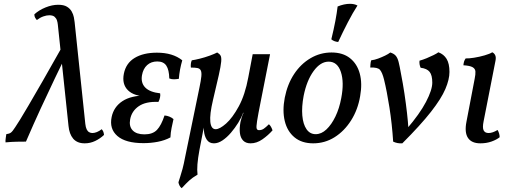

<svg xmlns="http://www.w3.org/2000/svg" viewBox="-20 -742 2683 1006"><path d="M424 9Q403 9 388 2.5Q373 -4 363 -16Q353 -28 347 -44.5Q341 -61 339 -82L283 -613Q282 -624 278.5 -635Q275 -646 266 -654Q257 -662 238 -662Q224 -662 207 -656Q190 -650 173 -637Q167 -644 163.5 -650.5Q160 -657 160 -667Q184 -689 218.5 -703Q253 -717 285 -717Q314 -717 330.5 -707Q347 -697 355.5 -682Q364 -667 367 -651.5Q370 -636 371 -626L427 -93Q429 -75 434 -64.5Q439 -54 447 -49.5Q455 -45 464 -45Q475 -45 487.5 -50Q500 -55 513 -65Q519 -58 521.5 -51.5Q524 -45 525 -35Q505 -16 479 -3.5Q453 9 424 9ZM9 4Q8 -5 10 -18Q12 -31 13 -39Q29 -41 37.5 -47.5Q46 -54 60 -76Q69 -89 85 -115Q101 -141 129.5 -189.5Q158 -238 204 -318Q250 -398 318 -519L349 -500Q305 -410 267.5 -331.5Q230 -253 193.5 -174Q157 -95 116 0Q95 0 68 0.5Q41 1 9 4Z M732 8Q638 8 595 -29.5Q552 -67 565 -129Q576 -182 621.5 -212Q667 -242 748 -242L751 -237Q683 -237 650.5 -269Q618 -301 629 -356Q640 -411 685.5 -438.5Q731 -466 802 -466Q844 -466 877 -456Q910 -446 935 -426Q928 -402 923.5 -378Q919 -354 917 -329Q906 -327 892.5 -326.5Q879 -326 867 -331Q866 -376 851.5 -398Q837 -420 804 -420Q772 -420 751 -401Q730 -382 724 -348Q717 -308 741 -283.5Q765 -259 819 -253Q821 -244 818.5 -231.5Q816 -219 810 -208Q744 -211 707 -185.5Q670 -160 662 -117Q655 -80 675 -59Q695 -38 737 -38Q780 -38 802.5 -61.5Q825 -85 842 -137Q855 -136 867.5 -131Q880 -126 889 -118Q884 -96 879 -71.5Q874 -47 873 -22Q843 -6 806.5 1Q770 8 732 8Z M932 244Q925 239 920.5 230Q916 221 915 213Q919 199 924.5 183Q930 167 936.5 142.5Q943 118 950 81L1025 -283Q1033 -321 1035 -342Q1037 -363 1032 -373Q1027 -383 1014.5 -385.5Q1002 -388 980 -388Q979 -397 980 -407.5Q981 -418 985 -426Q1000 -428 1026.5 -434.5Q1053 -441 1079 -450.5Q1105 -460 1118 -467Q1130 -460 1135.5 -451Q1141 -442 1139 -419Q1137 -396 1126.5 -349Q1116 -302 1096 -218Q1078 -142 1082 -103.5Q1086 -65 1110 -65Q1131 -65 1164.5 -94.5Q1198 -124 1231 -184.5Q1264 -245 1281 -337L1304 -458H1395L1346 -210Q1332 -140 1327 -108Q1322 -76 1325 -68Q1328 -60 1337 -60Q1351 -60 1362 -67.5Q1373 -75 1389 -91Q1396 -85 1400.5 -76.5Q1405 -68 1408 -59Q1385 -33 1355 -12Q1325 9 1293 9Q1268 9 1254 -5.5Q1240 -20 1237 -45Q1234 -70 1240 -103Q1242 -111 1245.5 -123.5Q1249 -136 1256 -151H1254Q1245 -126 1228 -98.5Q1211 -71 1190 -46.5Q1169 -22 1146 -6.5Q1123 9 1101 9Q1076 9 1063.5 -10Q1051 -29 1048.5 -56.5Q1046 -84 1050 -108L1054 -107L1025 44Q1017 87 1014.5 118.5Q1012 150 1015 173Q988 189 972 203.5Q956 218 932 244Z M1621 9Q1561 9 1523 -22.5Q1485 -54 1472 -108Q1459 -162 1472 -230Q1486 -301 1521 -354Q1556 -407 1607 -437Q1658 -467 1717 -467Q1776 -467 1813.5 -437.5Q1851 -408 1865 -356.5Q1879 -305 1867 -238Q1855 -167 1819.5 -111Q1784 -55 1733 -23Q1682 9 1621 9ZM1634 -39Q1664 -39 1690.5 -64Q1717 -89 1737.5 -131.5Q1758 -174 1768 -228Q1784 -311 1766 -365Q1748 -419 1702 -419Q1659 -419 1623 -369.5Q1587 -320 1571 -240Q1560 -182 1564 -136.5Q1568 -91 1586 -65Q1604 -39 1634 -39ZM1752 -522Q1730 -524 1716 -536Q1729 -589 1737 -631.5Q1745 -674 1749 -708Q1783 -722 1814 -722Q1837 -722 1853 -713Q1829 -676 1802.5 -625Q1776 -574 1752 -522Z M2277 -468Q2305 -458 2320 -433.5Q2335 -409 2335 -365Q2335 -326 2313.5 -275.5Q2292 -225 2238 -156Q2184 -87 2088 9Q2075 10 2062.5 7.5Q2050 5 2040 0Q2034 -93 2020.5 -179Q2007 -265 1992 -326Q1983 -362 1971 -376Q1959 -390 1920 -388Q1920 -392 1921 -405Q1922 -418 1925 -426Q1942 -428 1961 -435Q1980 -442 1997.5 -450.5Q2015 -459 2025 -467Q2044 -461 2053.5 -450Q2063 -439 2068.5 -417.5Q2074 -396 2081 -356Q2091 -306 2099 -252.5Q2107 -199 2112.5 -150.5Q2118 -102 2120 -66H2111Q2179 -145 2212 -208Q2245 -271 2245 -309Q2245 -348 2231 -365.5Q2217 -383 2184 -387Q2176 -404 2178 -424Q2196 -429 2215.5 -437Q2235 -445 2252 -453.5Q2269 -462 2277 -468Z M2497 9Q2451 9 2432 -19.5Q2413 -48 2424 -104L2467 -329Q2472 -353 2471 -367.5Q2470 -382 2456 -390Q2442 -398 2408 -400Q2409 -411 2411.5 -419.5Q2414 -428 2420 -436Q2435 -435 2463.5 -439.5Q2492 -444 2519.5 -452Q2547 -460 2559 -468Q2569 -464 2574.5 -453Q2580 -442 2576 -423L2514 -107Q2507 -73 2514 -59Q2521 -45 2540 -45Q2561 -45 2587 -61Q2592 -53 2595 -43Q2598 -33 2598 -23Q2582 -10 2555.5 -0.5Q2529 9 2497 9Z"/></svg>

Font: Vollkorn
Style: Italic
Weight: 400
Italic angle: -11°
Designer: Friedrich Althausen
Foundry: Friedrich Althausen
Version: Version 5.001